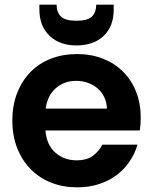

<svg xmlns="http://www.w3.org/2000/svg" viewBox="-20 -795 657 824"><path d="M307 -448Q256 -448 220 -417Q184 -386 176 -329H439Q438 -356 427.5 -378Q417 -400 399 -415.5Q381 -431 357.5 -439.5Q334 -448 307 -448ZM570 -174Q559 -136 536.5 -102.5Q514 -69 481 -44Q448 -19 405 -5Q362 9 311 9Q251 9 200 -11Q149 -31 112 -68.5Q75 -106 54 -159Q33 -212 33 -277Q33 -343 53.5 -395.5Q74 -448 110.5 -485.5Q147 -523 198 -543Q249 -563 311 -563Q371 -563 421 -543.5Q471 -524 507.5 -488Q544 -452 564 -401.5Q584 -351 584 -289Q584 -275 583 -262Q582 -249 580 -235H175Q180 -173 217.5 -140Q255 -107 308 -107Q353 -107 379 -126.5Q405 -146 419 -174ZM468 -754Q468 -682 425 -641Q382 -600 308 -600Q236 -600 192.5 -641.5Q149 -683 149 -755V-775H223Q223 -743 241 -724.5Q259 -706 308 -706Q357 -706 375 -724.5Q393 -743 393 -775H468Z"/></svg>

Font: Poppins SemiBold
Style: Regular
Weight: 600
Designer: Ninad Kale (Devanagari), Jonny Pinhorn (Latin)
Foundry: Indian Type Foundry
Version: Version 3.002 2017